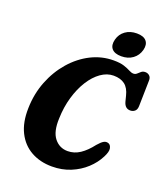

<svg xmlns="http://www.w3.org/2000/svg" viewBox="-163 -1023 998 1147"><g transform="rotate(20 336.0 -449.5)"><path d="M573.5 -235Q587 -229 591 -209Q595 -189 576.5 -153Q553.5 -107.5 513.5 -70.5Q473.5 -33.5 419.5 -11.2Q365.5 11 301.5 11Q226.5 11 168.8 -21.2Q111 -53.5 79.8 -116Q48.5 -178.5 51 -269Q53 -360.5 84.5 -440.5Q116 -520.5 169.2 -581.5Q222.5 -642.5 290.2 -676.8Q358 -711 433.5 -711Q475.5 -711 500.8 -702.5Q526 -694 541.5 -685.5Q557 -677 570 -677Q582 -677 591 -685.2Q600 -693.5 609.8 -701.8Q619.5 -710 634.5 -710Q651 -710 662 -699.2Q673 -688.5 672 -669L668.5 -506Q668 -484 656 -473.8Q644 -463.5 627 -463.5Q593 -463.5 582.5 -504.5L574 -538Q563 -584 535.8 -604.8Q508.5 -625.5 464.5 -625.5Q422.5 -625.5 383.8 -598Q345 -570.5 314.5 -522Q284 -473.5 265.5 -410Q247 -346.5 245 -274.5Q241 -189.5 273.8 -148.5Q306.5 -107.5 358.5 -107.5Q400.5 -107.5 436.8 -131.8Q473 -156 507.5 -201Q528 -225 542.8 -233.2Q557.5 -241.5 573.5 -235ZM466 -749.5Q423.5 -749.5 405.2 -771Q387 -792.5 397 -830.5Q406.5 -867 436.2 -888.5Q466 -910 508.5 -910Q551.5 -910 569.5 -888.5Q587.5 -867 578 -830.5Q568 -793 538.2 -771.2Q508.5 -749.5 466 -749.5Z"/></g></svg>

Font: Fraunces 144pt S100
Style: Bold Italic
Weight: 700
Italic angle: -16°
Version: Version 1.000; ttfautohint (v1.8.3)